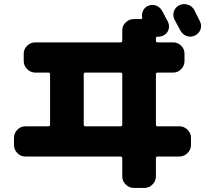

<svg xmlns="http://www.w3.org/2000/svg" viewBox="-20 -852 1040 947"><path d="M938 -803Q943 -793 952.5 -774Q962 -755 966 -747Q976 -727 969 -707Q962 -687 942 -677Q922 -667 901.5 -674Q881 -681 870 -701Q861 -719 841 -755Q831 -775 837.5 -795.5Q844 -816 864 -826Q884 -836 906 -829Q928 -822 938 -803ZM393 -486V-238Q393 -229 401 -229H574Q583 -229 583 -238V-486Q583 -494 574 -494H401Q393 -494 393 -486ZM105 -80Q82 -80 65.5 -97Q49 -114 49 -137V-172Q49 -195 65.5 -212Q82 -229 105 -229H219Q227 -229 227 -238V-486Q227 -494 219 -494H154Q131 -494 114 -511Q97 -528 97 -551V-587Q97 -610 114 -626.5Q131 -643 154 -643H574Q583 -643 583 -652V-702Q583 -725 600 -741.5Q617 -758 640 -758H675Q683 -758 681 -767Q678 -783 685.5 -799Q693 -815 708 -822Q728 -832 748.5 -825Q769 -818 780 -798Q784 -789 794 -771.5Q804 -754 808 -745Q818 -725 811 -705Q804 -685 784 -676Q770 -670 757 -671Q749 -671 749 -663V-652Q749 -643 757 -643H834Q857 -643 873.5 -626.5Q890 -610 890 -587V-551Q890 -528 873.5 -511Q857 -494 834 -494H757Q749 -494 749 -486V-238Q749 -229 757 -229H865Q888 -229 905 -212Q922 -195 922 -172V-137Q922 -114 905 -97Q888 -80 865 -80H757Q749 -80 749 -71V18Q749 41 732 58Q715 75 692 75H640Q617 75 600 58Q583 41 583 18V-71Q583 -80 574 -80Z"/></svg>

Font: Rounded Mplus 1c ExtraBold
Style: Regular
Weight: 800
Version: Version 1.059.20150529